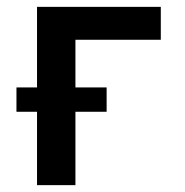

<svg xmlns="http://www.w3.org/2000/svg" viewBox="-20 -540 540 560"><path d="M88 0V-214H28V-285H88V-520H449V-424H200V-285H291V-214H200V0Z"/></svg>

Font: Iosevka Term
Style: Bold
Weight: 700
Monospace: yes
Designer: Belleve Invis
Foundry: Belleve Invis
Version: Version 30.0.1